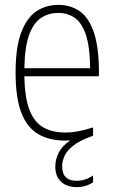

<svg xmlns="http://www.w3.org/2000/svg" viewBox="-20 -568 464 788"><path d="M296 200Q254 200 230.5 177.8Q207 155.5 207 116Q207 85 221.5 57.5Q236 30 268.5 8Q256.5 9 248 9Q182 9 136.5 -17.8Q91 -44.5 67.5 -105.5Q44 -166.5 44 -270Q44 -373.5 67 -434.5Q90 -495.5 129.5 -521.8Q169 -548 219 -548Q269.5 -548 307 -522Q344.5 -496 365.2 -435.2Q386 -374.5 386 -270V-255H80Q81.5 -167 101 -116.8Q120.5 -66.5 157.8 -45.2Q195 -24 250 -24Q273.5 -24 300.2 -29Q327 -34 362 -45V-11Q309 7.5 281.8 28.8Q254.5 50 244.8 72Q235 94 235 114Q235 174 295 174Q330.5 174 362 152V180Q348.5 189.5 331 194.8Q313.5 200 296 200ZM219 -515Q181 -515 150 -495.5Q119 -476 100.2 -426.5Q81.5 -377 80 -288H350Q349 -377 332 -426.5Q315 -476 285.8 -495.5Q256.5 -515 219 -515Z"/></svg>

Font: Encode Sans Condensed Condensed Thin
Style: Regular
Weight: 100
Width: 3
Designer: Multiple Designers
Foundry: Impallari Type
Version: Version 3.000; ttfautohint (v1.8.3) -l 8 -r 50 -G 200 -x 14 